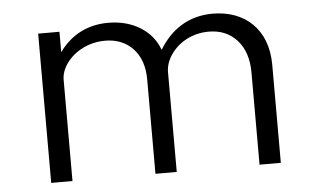

<svg xmlns="http://www.w3.org/2000/svg" viewBox="-43 -592 1080 656"><g transform="rotate(-5 497.0 -264.0)"><path d="M180.5 0V-347C180.5 -366.5 187.5 -386 201 -404.5C228.5 -442 277 -468 333 -468C372.5 -468 404.5 -455 429 -429C453 -403 465 -368 465 -323.5V0H538V-341.5C538 -362 544.5 -382.5 558 -402C584.5 -441 632 -468 688 -468C728.5 -468 761 -454.5 785.5 -427C810 -399.5 822 -362.5 822 -316V0H895V-336.5C895 -459.5 816 -528 707 -528C623 -528 562.5 -485.5 523 -420C511 -453.5 489.5 -479.5 458.5 -499C427 -518.5 390.5 -528 348.5 -528C278.5 -528 221 -498.5 180.5 -442V-512H107.5V0Z"/></g></svg>

Font: Spartan
Style: Regular
Weight: 400
Designer: Matt Bailey, Mirko Velimirovic
Foundry: Matt Bailey
Version: Version 1.003